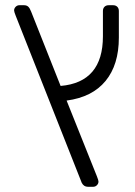

<svg xmlns="http://www.w3.org/2000/svg" viewBox="-20 -591 517 735"><path d="M293 109 40 -531Q34 -546 34 -551Q34 -559 40 -565Q46 -571 54 -571H72Q82 -571 88 -565.5Q94 -560 99 -547L212 -262Q374 -276 374 -452V-549Q374 -559 380 -565Q386 -571 396 -571H413Q423 -571 429 -565Q435 -559 435 -549V-447Q435 -343 384 -281Q333 -219 235 -206L351 84Q357 99 357 104Q357 112 351 118Q345 124 337 124H316Q301 124 293 109Z"/></svg>

Font: Hezaedrus Light
Style: Regular
Weight: 300
Designer: Hubert & Fischer
Foundry: Hubert & Fischer
Version: Version 1.10;September 3, 2019;FontCreator 11.5.0.2425 64-bi